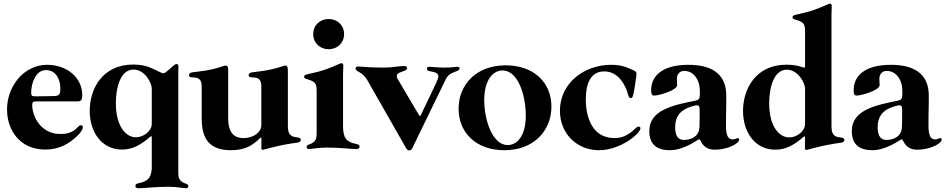

<svg xmlns="http://www.w3.org/2000/svg" viewBox="-20 -794 5087 1033"><path d="M224.4 10.7C294 10.7 350.1 -17 399.9 -66.8C416.9 -83.8 426.1 -100.9 426.1 -109.4C426.1 -115.1 422.6 -120 414.8 -120C405.5 -120 398.4 -109 388.5 -100.1C360.1 -75.3 328.1 -73.2 303.3 -73.2C201 -73.2 153.4 -166.9 153.4 -227.3C153.4 -245.7 156.6 -248.6 181.1 -248.6H399.1C418.3 -248.6 422.6 -261.4 422.6 -282C422.6 -375.7 341.6 -445.3 233 -445.3C108.7 -445.3 17.8 -329.5 17.8 -206C17.8 -91.6 88.1 10.7 224.4 10.7ZM147.7 -295.5C147.7 -344.5 171.2 -416.9 227.3 -416.9C278.4 -416.9 304.7 -370.7 304.7 -317.5C304.7 -286.9 300.4 -277.7 268.5 -277C233.7 -276.3 202.8 -275.9 171.2 -275.6C150.2 -274.9 147.7 -281.6 147.7 -295.5Z M980.5 218.8C987.9 218.8 993.3 214.5 993.3 207.4C993.3 201.3 989.3 197.1 977.6 193.2C942.5 182.5 939.3 158 939.3 135.7V-409.4C939.6 -421.9 940 -429.3 940 -436.8C940 -442.5 937.5 -449.6 930 -449.6C925.4 -449.6 920.1 -446.7 913 -440.3C892 -421.9 868.6 -399.9 860.4 -399.9C846.9 -399.9 822.4 -416.2 796.5 -426.8C772.4 -438.9 737.6 -446.7 697.1 -446.7C530.2 -446.7 462.7 -315.3 462.7 -198.2C462.7 -83.8 526.6 10.7 636.7 10.7C696.4 10.7 742.9 -18.5 788.4 -58.6C793.7 -62.1 795.8 -62.1 796.5 -56.8V114.3C792.6 165.5 772.7 182.2 725.5 191.8C713.1 194.2 708.5 198.2 708.5 206C708.5 217 718.4 218.8 725.5 218.8C763.8 218.8 804.7 210.9 887.4 210.9C931.5 210.9 967.7 218.8 980.5 218.8ZM603.3 -238.6C603.3 -318.2 626.1 -419.7 698.5 -419.7C758.2 -419.7 796.5 -349.4 796.5 -317.5V-127.8C796.5 -88.8 752.5 -55.4 711.3 -55.4C655.2 -55.4 603.3 -117.9 603.3 -238.6Z M1222.7 14.2C1301.5 14.2 1340.2 -14.6 1370 -42.6L1378.2 -50.4C1384.2 -55.4 1386.4 -55 1386.7 -47.6C1386.7 -32 1386.4 -15.3 1386 -2.8C1385.7 8.9 1387.4 12.1 1394.5 12.1C1399.1 12.1 1472.7 -12.8 1581.3 -27C1592.3 -28.4 1598.4 -35.5 1598.4 -39.8C1598.4 -50.4 1591.3 -53.3 1581.3 -54.7C1560.7 -57.9 1528.8 -56.1 1528.8 -114.3V-414.1C1528.8 -433.2 1526.6 -441.1 1515.3 -441.1C1510.7 -441.1 1507.8 -440.3 1497.5 -436.8C1426.1 -412.3 1358 -408.4 1335.6 -404.8C1324.6 -403.1 1317.8 -398.4 1317.8 -389.9C1317.8 -380.7 1324.9 -378.2 1335.6 -377.8C1359.7 -377.1 1385.7 -375 1386 -332V-121.4C1386 -79.5 1340.6 -51.1 1290.1 -51.1C1228.3 -51.1 1207.7 -94.5 1207.7 -157V-414.1C1207.7 -433.2 1205.6 -441.1 1194.2 -441.1C1189.6 -441.1 1186.8 -440.3 1176.5 -436.8C1105.1 -412.3 1036.9 -408.4 1014.6 -404.8C1003.6 -403.1 996.8 -398.4 996.8 -389.9C996.8 -380.7 1003.9 -378.2 1014.6 -377.8C1038.7 -377.1 1064.6 -375 1065 -332V-163.4C1065 -74.6 1084.2 14.2 1222.7 14.2Z M1642.4 7.8C1655.2 7.8 1691.4 0 1735.4 0C1818.2 0 1859 7.8 1897.4 7.8C1904.5 7.8 1914.4 6 1914.4 -5C1914.4 -12.8 1909.8 -16.7 1897.4 -19.2C1844.5 -29.8 1825.6 -49.7 1825.6 -117.2V-391.3C1825.6 -409.1 1827.1 -433.2 1827.1 -441.1C1827.1 -449.9 1823.9 -453.8 1817.1 -453.8C1813.6 -453.8 1812.1 -453.1 1807.2 -451C1750.4 -426.1 1717 -411.9 1644.5 -397C1626.8 -393.5 1616.1 -390.6 1616.1 -381.4C1616.1 -373.6 1621.4 -371.1 1632.5 -367.9C1682.2 -353.7 1683.6 -341.6 1683.6 -294.7V-75.3C1683.6 -52.9 1680.4 -28.4 1645.2 -17.8C1633.5 -13.8 1629.6 -9.6 1629.6 -3.6C1629.6 3.6 1634.9 7.8 1642.4 7.8ZM1665.1 -610.8C1665.5 -562.1 1701.3 -529.5 1748.2 -529.1C1795.1 -529.5 1831 -562.1 1831.3 -610.8C1831 -658.4 1795.1 -691.8 1748.2 -691.8C1701.3 -691.8 1665.5 -658.4 1665.1 -610.8Z M2182.9 15.6C2187.9 15.6 2194.2 11.7 2198.5 2.8L2227.3 -56.8L2378.9 -368.6C2393.5 -399.1 2420.8 -403.8 2443.5 -414.1C2449.6 -416.9 2452.8 -420.8 2452.8 -425.4C2452.8 -432.2 2447.1 -434.7 2440 -434.7C2431.1 -434.7 2411.9 -430.4 2371.8 -430.4C2333.1 -430.4 2309.3 -434.3 2290.8 -434.7C2283.4 -434.7 2276.6 -431.8 2276.6 -424.7C2276.6 -417.3 2282.7 -413.7 2288 -411.9C2299.7 -408 2338.8 -407.7 2338.4 -384.2C2338.8 -376.8 2335.9 -369.3 2326.3 -346.6L2253.9 -195.3L2250.7 -188.6L2243.3 -172.6C2240.4 -168.3 2237.6 -169.4 2234 -175.4L2227.6 -186.1L2123.2 -362.9C2118.3 -370.7 2114.7 -376.4 2114.7 -384.2C2114.7 -401.6 2136.7 -405.9 2155.2 -412.6C2163.7 -416.2 2169.7 -420.1 2170.1 -426.1C2170.5 -436.4 2163.4 -438.9 2153.1 -438.9C2131 -438.9 2088.8 -430.4 2047.9 -430.4C1957.4 -430 1939.6 -435.7 1905.9 -436.1C1897 -435.7 1892.8 -431.5 1893.1 -426.8C1892.8 -405.2 1930.4 -411.2 1957.7 -360.1L2164.4 2.1C2169.7 11.4 2176.8 15.6 2182.9 15.6Z M2693.2 14.2C2853.7 14.2 2946.7 -92.3 2946.7 -220.9C2946.7 -351.6 2850.1 -442.5 2701 -442.5C2540.5 -442.5 2447.4 -337.4 2447.4 -208.8C2447.4 -78.1 2544 14.2 2693.2 14.2ZM2585.2 -255C2585.2 -363.6 2632.1 -414.8 2683.9 -414.8C2770.6 -414.8 2808.9 -273.4 2808.9 -172.6C2808.9 -58.2 2759.2 -13.5 2711.6 -13.5C2628.6 -13.5 2585.2 -150.6 2585.2 -255Z M3202.1 14.2C3320 14.2 3425.8 -76.7 3425.8 -103.7C3425.8 -112.2 3416.5 -112.9 3414.4 -112.9C3410.9 -112.9 3406.6 -110.1 3401.6 -105.8C3381.7 -88.8 3349.1 -51.1 3286.6 -51.1C3164.4 -51.1 3131.7 -166.2 3131.7 -259.9C3131.7 -341.6 3156.6 -409.1 3229.8 -409.8C3291.5 -410.5 3338.4 -362.2 3361.2 -279.1C3363.3 -271.3 3367.5 -266.3 3374.6 -266.3C3378.2 -266.3 3382.5 -267.8 3386 -279.8C3391.7 -298.3 3404.5 -385.7 3404.5 -397.7C3404.5 -407.7 3396 -411.9 3393.1 -413.4C3350.5 -434.7 3318.5 -445.3 3269.5 -445.3C3117.5 -445.3 2992.5 -343 2992.5 -198.2C2992.5 -71.7 3087 14.2 3202.1 14.2Z M3585.6 14.2C3641 14.2 3700.3 -18.8 3734.7 -41.2C3737.6 -43 3739.3 -44 3741.8 -44C3744.7 -44 3747.2 -41.5 3748.9 -37.6C3761.7 -9.6 3783.7 11.4 3824.9 11.4C3897.4 11.4 3957 -22.7 3957 -43.3C3957 -47.6 3954.5 -51.1 3949.2 -51.1C3944.2 -51.1 3934.3 -44 3922.2 -44C3897.4 -44 3886.4 -64.6 3886 -114.3C3885.7 -206 3888.1 -210.2 3887.4 -283.4C3886.7 -375 3834.2 -446.7 3680 -445.3C3543 -443.9 3483.3 -386.4 3483.3 -307.5C3483.3 -286.6 3488.3 -279.8 3500.4 -279.8C3524.5 -279.8 3623.2 -307.5 3623.2 -336.6C3622.9 -344.8 3621.4 -361.9 3621.8 -371.4C3621.8 -392.8 3636 -412.6 3660.9 -412.6C3696.4 -412.6 3725.1 -390.3 3739.7 -346.6C3745.7 -328.5 3745.7 -300.1 3745 -279.8C3744.3 -262.8 3738.3 -256 3721.6 -252.5C3609.4 -229.4 3473.4 -205.3 3473.4 -89.5C3473.4 -22 3507.5 14.2 3585.6 14.2ZM3612.6 -109.4C3612.6 -180.4 3654.1 -211.3 3720.9 -226.6C3737.6 -229.8 3743.3 -225.1 3744 -208.1C3744.7 -175.8 3744.3 -143.1 3743.3 -110.8C3741.5 -61.1 3700.6 -41.2 3659.4 -41.2C3617.5 -41.2 3612.6 -81.7 3612.6 -109.4Z M4212 -446C4045.1 -446 3977.6 -314.6 3977.6 -197.4C3977.6 -83.1 4041.5 11.4 4151.6 11.4C4211.3 11.4 4257.8 -17.8 4303.3 -57.9C4309.3 -62.1 4311.1 -61.1 4311.4 -53.6C4311.4 -35.9 4311.1 -16.3 4310.7 -2.1C4310.4 9.6 4312.1 12.8 4319.2 12.8C4323.9 12.8 4397.4 -12.1 4506 -26.3C4517 -27.7 4523.1 -34.8 4523.1 -39.1C4523.1 -49.7 4516 -52.6 4506 -54C4485.4 -57.2 4453.5 -55.4 4453.5 -113.6V-711.6C4453.5 -729.4 4454.9 -753.6 4454.9 -761.4C4454.9 -770.2 4451.7 -774.1 4445 -774.1C4441.4 -774.1 4440 -773.4 4435 -771.3C4378.2 -746.4 4344.8 -732.2 4272.4 -717.3C4254.6 -713.8 4244 -710.9 4244 -701.7C4244 -693.9 4249.3 -691.4 4260.3 -688.2C4310 -674 4311.4 -661.9 4311.4 -615.1V-438.9C4311.1 -430.8 4308.6 -429 4300.8 -431.1L4296.9 -432.5C4274.1 -440.7 4245 -446 4212 -446ZM4118.3 -237.9C4118.3 -317.5 4141 -419 4213.4 -419C4273.1 -419 4311.4 -348.7 4311.4 -316.8V-127.1C4311.4 -88.1 4267.4 -54.7 4226.2 -54.7C4170.1 -54.7 4118.3 -117.2 4118.3 -237.9Z M4675.1 14.2C4730.5 14.2 4789.8 -18.8 4824.2 -41.2C4827.1 -43 4828.8 -44 4831.3 -44C4834.2 -44 4836.6 -41.5 4838.4 -37.6C4851.2 -9.6 4873.2 11.4 4914.4 11.4C4986.9 11.4 5046.5 -22.7 5046.5 -43.3C5046.5 -47.6 5044 -51.1 5038.7 -51.1C5033.7 -51.1 5023.8 -44 5011.7 -44C4986.9 -44 4975.9 -64.6 4975.5 -114.3C4975.1 -206 4977.6 -210.2 4976.9 -283.4C4976.2 -375 4923.7 -446.7 4769.5 -445.3C4632.5 -443.9 4572.8 -386.4 4572.8 -307.5C4572.8 -286.6 4577.8 -279.8 4589.8 -279.8C4614 -279.8 4712.7 -307.5 4712.7 -336.6C4712.4 -344.8 4710.9 -361.9 4711.3 -371.4C4711.3 -392.8 4725.5 -412.6 4750.4 -412.6C4785.9 -412.6 4814.6 -390.3 4829.2 -346.6C4835.2 -328.5 4835.2 -300.1 4834.5 -279.8C4833.8 -262.8 4827.8 -256 4811.1 -252.5C4698.9 -229.4 4562.9 -205.3 4562.9 -89.5C4562.9 -22 4596.9 14.2 4675.1 14.2ZM4702.1 -109.4C4702.1 -180.4 4743.6 -211.3 4810.4 -226.6C4827.1 -229.8 4832.7 -225.1 4833.5 -208.1C4834.2 -175.8 4833.8 -143.1 4832.7 -110.8C4831 -61.1 4790.1 -41.2 4748.9 -41.2C4707 -41.2 4702.1 -81.7 4702.1 -109.4Z"/></svg>

Font: Margiela Serif
Style: Bold
Weight: 700
Designer: Andreas Faust, Stefan Endress
Version: Version 1.002;FEAKit 1.0